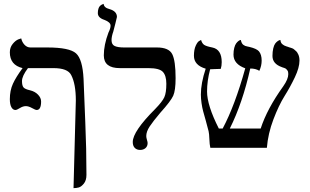

<svg xmlns="http://www.w3.org/2000/svg" viewBox="-20 -766 1604 995"><path d="M170 -196Q164 -196 146 -206Q128 -216 114 -216Q99 -216 83 -206Q67 -196 60 -196Q47 -196 39 -210.5Q31 -225 31 -252Q31 -297 47 -332Q63 -367 97 -413Q31 -429 31 -495Q31 -520 45.5 -538Q60 -556 75 -562L90 -567Q94 -548 107 -534Q120 -520 138 -520H225Q340 -520 374 -489.5Q408 -459 413 -357L422 -132Q428 5 428 140Q428 169 414.5 185.5Q401 202 388 205.5Q375 209 361 209L373 -245Q373 -331 349 -377Q331 -413 257 -413H125Q94 -372 94 -346Q94 -323 101.5 -313.5Q109 -304 136 -298Q161 -292 177 -275.5Q193 -259 193 -240Q193 -196 170 -196Z M558 -558Q558 -535 574.5 -527.5Q591 -520 623 -520H793Q855 -520 872.5 -485.5Q890 -451 890 -361Q890 -297 877.5 -269.5Q865 -242 811 -182Q773 -137 755.5 -110.5Q738 -84 738 -61Q738 -53 741.5 -41.5Q745 -30 745 -25Q745 -8 734 1.5Q723 11 706 11Q689 11 678.5 0.5Q668 -10 668 -30Q668 -85 784 -201Q821 -239 831.5 -262Q842 -285 842 -332Q842 -374 824 -393.5Q806 -413 749 -413H601Q518 -413 518 -479Q518 -533 542 -597Q553 -619 553 -633Q553 -651 521 -663Q487 -674 487 -698Q487 -711 490 -720.5Q493 -730 497.5 -734.5Q502 -739 506.5 -741.5Q511 -744 514 -745L517 -746Q519 -726 547 -719Q586 -708 586 -678Q586 -676 577.5 -642.5Q569 -609 567 -602Q558 -577 558 -558Z M1532 -452Q1532 -416 1508 -365.5Q1484 -315 1454.5 -268Q1425 -221 1397 -147.5Q1369 -74 1363 0H1070Q1066 -17 1065 -45.5Q1064 -74 1061 -86Q1056 -107 1046.5 -140.5Q1037 -174 1032.5 -190.5Q1028 -207 1024.5 -231Q1021 -255 1021 -276Q1021 -335 1046 -410Q985 -428 985 -477Q985 -509 994.5 -529.5Q1004 -550 1013 -554L1022 -559Q1027 -541 1038 -533.5Q1049 -526 1080 -520Q1129 -510 1129 -444Q1129 -424 1124 -409Q1109 -409 1092.5 -408Q1076 -407 1069 -407Q1053 -347 1053 -292Q1053 -220 1114 -100H1134Q1197 -218 1251 -412Q1190 -434 1190 -483Q1190 -503 1194 -518Q1198 -533 1203.5 -540.5Q1209 -548 1214.5 -552.5Q1220 -557 1224 -558L1228 -559Q1230 -550 1233 -543.5Q1236 -537 1242 -533Q1248 -529 1251 -528Q1254 -527 1262.5 -525Q1271 -523 1272 -523Q1310 -514 1322 -500Q1336 -483 1336 -452Q1336 -425 1324 -399Q1305 -411 1277 -411Q1237 -232 1171 -100H1331Q1364 -202 1448 -319Q1474 -356 1474 -382Q1474 -388 1473 -393Q1472 -398 1469 -401.5Q1466 -405 1464 -407.5Q1462 -410 1457.5 -412Q1453 -414 1451.5 -414.5Q1450 -415 1446 -416L1441 -418Q1392 -435 1392 -476Q1392 -498 1396 -515Q1400 -532 1406 -540Q1412 -548 1418.5 -552.5Q1425 -557 1429 -558L1433 -559Q1434 -551 1436.5 -545.5Q1439 -540 1444.5 -536Q1450 -532 1452.5 -530.5Q1455 -529 1463.5 -526Q1472 -523 1473 -523L1478 -521Q1484 -519 1486.5 -518.5Q1489 -518 1495 -515.5Q1501 -513 1504 -510Q1507 -507 1512 -503Q1517 -499 1520 -494.5Q1523 -490 1526 -483.5Q1529 -477 1530.5 -469Q1532 -461 1532 -452Z"/></svg>

Font: Linux Libertine Initials O
Style: Initials
Weight: 400
Designer: Philipp H. Poll
Foundry: Philipp H. Poll
Version: Version 5.0.6